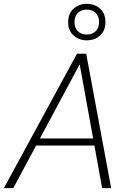

<svg xmlns="http://www.w3.org/2000/svg" viewBox="-30 -980 677 1000"><path d="M-10 0 371 -700H419L549 0H502L385 -645L39 0ZM127 -222 148 -259H481L489 -222ZM422 -770Q382 -770 353.5 -795Q325 -820 325 -865Q325 -910 353.5 -935Q382 -960 422 -960Q463 -960 491 -935Q519 -910 519 -865Q519 -820 491 -795Q463 -770 422 -770ZM422 -800Q450 -800 468 -817Q486 -834 486 -865Q486 -896 468 -913Q450 -930 422 -930Q394 -930 376 -913Q358 -896 358 -865Q358 -834 376 -817Q394 -800 422 -800Z"/></svg>

Font: DM Sans 20pt ExtraLight
Style: Italic
Weight: 250
Italic angle: -10°
Version: Version 4.004;gftools[0.9.30]